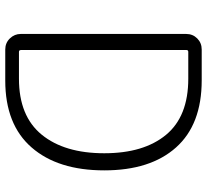

<svg xmlns="http://www.w3.org/2000/svg" viewBox="-48 -720 769 712"><g transform="rotate(90 336.0 -364.5)"><path d="M164.1 0Q139.6 0 123 -17.1Q106.4 -34.2 106.4 -57.6V-670.9Q106.4 -695.3 123 -711.9Q139.6 -728.5 164.1 -728.5H278.3Q442.4 -728.5 527.3 -633.3Q612.3 -538.1 612.3 -367.2Q612.3 -195.3 527.3 -97.7Q442.4 0 279.3 0ZM166 -58.6Q166 -50.8 172.9 -50.8H272.5Q411.1 -50.8 480 -135.3Q548.8 -219.7 548.8 -367.2Q548.8 -513.7 480.5 -596.2Q412.1 -678.7 272.5 -678.7H172.9Q166 -678.7 166 -671.9Z"/></g></svg>

Font: irohamaru Light
Style: Regular
Weight: 200
Designer: [Source Han Sans]
Ryoko NISHIZUKA  (kana & ideographs); Paul D. Hunt (Latin, Greek & Cyrillic); Wenlong ZHANG  (bopomofo
Version: Version 1.01